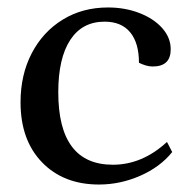

<svg xmlns="http://www.w3.org/2000/svg" viewBox="-20 -482 513 514"><path d="M245 12Q150 12 92.5 -47.5Q35 -107 35 -208Q35 -282 65 -339.5Q95 -397 148 -429.5Q201 -462 269 -462Q315 -462 353.5 -447Q392 -432 414.5 -406.5Q437 -381 437 -350Q437 -304 389 -304Q379 -304 369.5 -307Q360 -310 352 -314Q352 -367 328.5 -395.5Q305 -424 260 -424Q200 -424 168 -375Q136 -326 136 -235Q136 -41 282 -41Q361 -41 427 -102L441 -75Q409 -35 355.5 -11.5Q302 12 245 12Z"/></svg>

Font: Petrona Medium
Style: Regular
Weight: 500
Designer: Ringo R. Seeber
Foundry: Ringo R. Seeber
Version: Version 2.001; ttfautohint (v1.8.3)